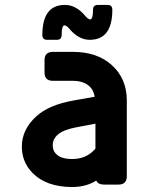

<svg xmlns="http://www.w3.org/2000/svg" viewBox="-20 -747 626 777"><path d="M376 -727.1H415Q434.6 -727.1 434.6 -707.5Q434.6 -585.9 343.3 -585.9Q298.8 -585.9 262.2 -628.9Q249 -644.5 241.2 -644.5Q229.5 -644.5 229.5 -605.5Q229.5 -585.9 210 -585.9H170.9Q151.4 -585.9 151.4 -605.5Q151.4 -727.1 242.7 -727.1Q287.1 -727.1 323.7 -684.1Q336.9 -668.5 344.7 -668.5Q356.4 -668.5 356.4 -707.5Q356.4 -727.1 376 -727.1ZM400.4 0Q377 0 369.6 -16.1Q328.1 9.8 272 9.8Q168 9.8 111.8 -46.9Q68.4 -91.3 68.4 -153.8Q68.4 -222.2 126 -275.4Q177.2 -322.8 279.8 -340.8L363.3 -355.5Q358.4 -382.8 342.3 -397.5Q317.9 -419.9 274.9 -419.9H194.3Q160.2 -419.9 160.2 -453.6V-503.4Q160.2 -537.1 194.3 -537.1H274.9Q373 -537.1 432.1 -483.9Q493.2 -429.2 493.2 -339.8V-33.7Q493.2 0 459 0ZM366.2 -145.5V-246.6L289.1 -231.9Q238.3 -222.2 216.3 -204.1Q193.4 -185.5 193.4 -159.7Q193.4 -137.2 206.5 -124.5Q226.1 -103.5 272.5 -103.5Q330.6 -103.5 366.2 -145.5Z"/></svg>

Font: Simply Mono
Style: Bold
Weight: 700
Designer: Wojciech Kalinowski "wmk69" (wmk69@o2.pl)
Foundry: Wojciech Kalinowski "wmk69" (wmk69@o2.pl)
Version: Version 1.0.0